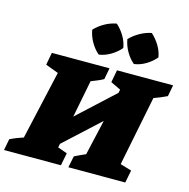

<svg xmlns="http://www.w3.org/2000/svg" viewBox="-174 -1066 1172 1193"><g transform="rotate(15 412.5 -470.0)"><path d="M-43 0 -29 -73Q-9 -83 12.5 -91.5Q34 -100 56 -107L156 -549L73 -580L88 -660H459L445 -587Q428 -577 407 -568.5Q386 -560 366 -552L319 -312L552 -527L557 -549L492 -580L507 -660H868L854 -587Q815 -568 770 -552L680 -103L753 -81L737 0H371L386 -74Q403 -82 421 -91Q439 -100 457 -107L509 -335L283 -127L278 -103L339 -81L323 0ZM431 -940Q461 -913 482 -877.5Q503 -842 509 -804Q484 -774 447 -752Q410 -730 372 -725Q343 -749 321.5 -786Q300 -823 293 -864Q319 -892 355 -912.5Q391 -933 431 -940ZM656 -940Q686 -913 707.5 -877.5Q729 -842 735 -804Q710 -774 673.5 -752Q637 -730 598 -725Q569 -749 547.5 -786Q526 -823 519 -864Q546 -892 582 -912.5Q618 -933 656 -940Z"/></g></svg>

Font: Piazzolla SC Black
Style: Italic
Weight: 900
Italic angle: -11.3°
Designer: Juan Pablo del Peral
Foundry: Huerta Tipografica
Version: Version 1.330